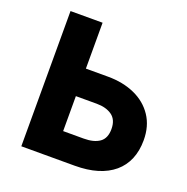

<svg xmlns="http://www.w3.org/2000/svg" viewBox="-126 -817 909 934"><g transform="rotate(20 329.0 -350.0)"><path d="M82.5 0V-700H248.5V-462.5H363Q441 -462.5 501.8 -435.2Q562.5 -408 597.2 -356Q632 -304 632 -231Q632 -176 614 -133Q596 -90 560.8 -60.2Q525.5 -30.5 475 -15.2Q424.5 0 359 0ZM248.5 -139H355Q407.5 -139 436.8 -159.8Q466 -180.5 466 -228.5Q466 -276.5 435.8 -298.2Q405.5 -320 356 -320H248.5Z"/></g></svg>

Font: Geologica Roman
Style: Bold
Weight: 700
Designer: Sindre Bremnes, Frode Helland
Foundry: Monokrom Skriftforlag AS
Version: Version 1.010;gftools[0.9.28]